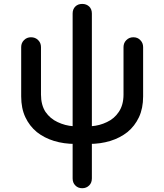

<svg xmlns="http://www.w3.org/2000/svg" viewBox="-20 -741 852 995"><path d="M421.9 4.9Q429.7 -17.6 453.1 -86.9Q496.1 -89.8 534.2 -108.4Q572.3 -126 595.7 -161.1Q620.1 -197.3 620.1 -251Q620.1 -333 620.1 -497.1Q620.1 -518.6 634.8 -533.2Q649.4 -547.9 670.9 -547.9Q693.4 -547.9 707 -533.2Q721.7 -518.6 721.7 -497.1Q721.7 -412.1 721.7 -241.2Q721.7 -179.7 700.2 -133.8Q678.7 -87.9 640.6 -56.6Q602.5 -26.4 551.8 -10.7Q501 4.9 441.4 4.9Q434.6 4.9 421.9 4.9ZM371.1 4.9Q310.5 4.9 259.8 -10.7Q209 -26.4 170.9 -56.6Q132.8 -87.9 111.3 -133.8Q89.8 -179.7 89.8 -241.2Q89.8 -326.2 89.8 -497.1Q89.8 -518.6 104.5 -533.2Q119.1 -547.9 140.6 -547.9Q163.1 -547.9 177.7 -533.2Q192.4 -518.6 192.4 -497.1Q192.4 -415 192.4 -251Q192.4 -197.3 215.8 -161.1Q240.2 -126 278.3 -108.4Q317.4 -89.8 359.4 -86.9Q369.1 -86.9 389.6 -85.9Q384.8 -63.5 371.1 4.9ZM406.2 234.4Q383.8 234.4 370.1 219.7Q356.4 206.1 356.4 183.6Q356.4 -100.6 356.4 -670.9Q356.4 -693.4 370.1 -707Q383.8 -720.7 406.2 -720.7Q427.7 -720.7 442.4 -707Q456.1 -693.4 456.1 -670.9Q456.1 -385.7 456.1 183.6Q456.1 206.1 442.4 219.7Q427.7 234.4 406.2 234.4Z"/></svg>

Font: Abed
Style: Bold
Weight: 700
Designer: Johan Aakerlund
Version: Version 3.105